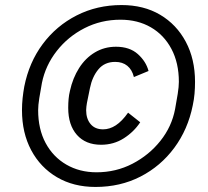

<svg xmlns="http://www.w3.org/2000/svg" viewBox="-20 -728 824 760"><path d="M362 -46Q439 -46 504.5 -80Q570 -114 615 -170.5Q660 -227 673 -296Q679 -328 683.5 -356.5Q688 -385 688 -404Q688 -479 658.5 -534.5Q629 -590 577 -620Q525 -650 457 -650Q380 -650 314.5 -616.5Q249 -583 204.5 -526Q160 -469 146 -400Q140 -368 135.5 -339.5Q131 -311 131 -292Q131 -217 160.5 -162Q190 -107 242.5 -76.5Q295 -46 362 -46ZM358 12Q271 12 205.5 -26.5Q140 -65 103.5 -133.5Q67 -202 67 -292Q67 -316 69.5 -339.5Q72 -363 76 -385Q95 -481 149 -553.5Q203 -626 283.5 -667Q364 -708 461 -708Q549 -708 614 -669.5Q679 -631 715.5 -562.5Q752 -494 752 -404Q752 -380 750 -357Q748 -334 743 -311Q724 -216 670 -143Q616 -70 536 -29Q456 12 358 12ZM380 -155Q319 -155 284.5 -194Q250 -233 250 -301Q250 -319 251.5 -336Q253 -353 257 -369Q268 -419 293 -458.5Q318 -498 355.5 -520.5Q393 -543 439 -543Q493 -543 525.5 -514Q558 -485 568 -447L510 -423Q503 -452 484 -467.5Q465 -483 436 -483Q394 -483 369.5 -453.5Q345 -424 336 -379L324 -320Q323 -313 322 -306Q321 -299 321 -292Q321 -258 338.5 -237Q356 -216 388 -216Q414 -216 438.5 -232Q463 -248 487 -282L535 -244Q510 -206 470 -180.5Q430 -155 380 -155Z"/></svg>

Font: IBM Plex Sans Var
Style: Italic
Weight: 400
Italic angle: -11.31°
Designer: Mike Abbink, Paul van der Laan, Pieter van Rosmalen
Foundry: Bold Monday
Version: Version 1.001